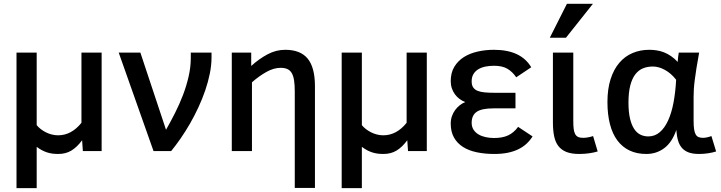

<svg xmlns="http://www.w3.org/2000/svg" viewBox="-20 -786 3751 999"><path d="M508.8 0H411.1L407.2 -56.2Q380.9 -20.5 351.6 -2.7Q322.3 15.1 283.2 15.1Q266.6 15.1 252.2 13.2Q237.8 11.2 224.4 6.8Q210.9 2.4 197.8 -4.6Q184.6 -11.7 170.9 -22V192.9H65.9V-512.2H170.9V-134.8Q179.7 -124 191.9 -114.5Q204.1 -105 218.5 -97.7Q232.9 -90.3 249.3 -86.2Q265.6 -82 282.2 -82Q351.6 -82 403.8 -147V-512.2H508.8Z M710.4 -512.2 843.8 -110.8Q867.2 -151.9 890.4 -197.5Q913.6 -243.2 931.9 -291Q950.2 -338.9 961.4 -387.9Q972.7 -437 972.7 -484.9V-512.2H1080.6V-487.8Q1080.6 -447.3 1071.8 -403.6Q1063 -359.9 1047.9 -315.7Q1032.7 -271.5 1012.5 -227.8Q992.2 -184.1 968.8 -143.3Q945.3 -102.5 920.2 -66.2Q895 -29.8 870.6 0H778.8L597.7 -512.2Z M1618.7 191.9H1513.7V-311Q1513.7 -345.2 1510 -368.4Q1506.3 -391.6 1497.8 -406Q1489.3 -420.4 1475.1 -426.8Q1460.9 -433.1 1439.9 -433.1Q1404.8 -433.1 1366.9 -412.1Q1329.1 -391.1 1291 -357.9V0H1186V-512.2H1287.1V-442.9Q1328.1 -480 1372.1 -503.4Q1416 -526.9 1463.9 -526.9Q1543.5 -526.9 1581.1 -480.7Q1618.7 -434.6 1618.7 -337.9Z M2200.7 0H2103L2099.1 -56.2Q2072.8 -20.5 2043.5 -2.7Q2014.2 15.1 1975.1 15.1Q1958.5 15.1 1944.1 13.2Q1929.7 11.2 1916.3 6.8Q1902.8 2.4 1889.6 -4.6Q1876.5 -11.7 1862.8 -22V192.9H1757.8V-512.2H1862.8V-134.8Q1871.6 -124 1883.8 -114.5Q1896 -105 1910.4 -97.7Q1924.8 -90.3 1941.2 -86.2Q1957.5 -82 1974.1 -82Q2043.5 -82 2095.7 -147V-512.2H2200.7Z M2751 -76.2Q2737.8 -55.2 2719.7 -38.3Q2701.7 -21.5 2677.2 -9.5Q2652.8 2.4 2621.8 8.8Q2590.8 15.1 2551.8 15.1Q2502.4 15.1 2460.7 6.3Q2418.9 -2.4 2388.9 -21.5Q2358.9 -40.5 2342 -70.6Q2325.2 -100.6 2325.2 -143.1Q2325.2 -163.6 2331.5 -181.6Q2337.9 -199.7 2348.6 -214.1Q2359.4 -228.5 2373 -239Q2386.7 -249.5 2400.9 -254.9Q2385.3 -260.7 2371.3 -271Q2357.4 -281.2 2347.2 -295.2Q2336.9 -309.1 2331.1 -326.4Q2325.2 -343.8 2325.2 -363.8Q2325.2 -407.7 2344 -438.7Q2362.8 -469.7 2394 -489.3Q2425.3 -508.8 2465.8 -517.8Q2506.3 -526.9 2549.8 -526.9Q2690.4 -526.9 2744.1 -436L2666 -383.8Q2646.5 -412.6 2620.1 -428.2Q2593.8 -443.8 2550.8 -443.8Q2527.3 -443.8 2506.3 -439.7Q2485.4 -435.5 2469.2 -426Q2453.1 -416.5 2443.6 -400.9Q2434.1 -385.3 2434.1 -362.8Q2434.1 -342.8 2442.1 -331.1Q2450.2 -319.3 2465.6 -313.2Q2481 -307.1 2503.2 -305.2Q2525.4 -303.2 2553.2 -303.2H2662.1V-222.2H2547.9Q2486.3 -222.2 2460.2 -204.1Q2434.1 -186 2434.1 -147Q2434.1 -126 2444.1 -110.8Q2454.1 -95.7 2470.5 -86.2Q2486.8 -76.7 2507.8 -72.3Q2528.8 -67.9 2550.8 -67.9Q2594.7 -67.9 2624.3 -81.8Q2653.8 -95.7 2675.8 -126Z M3089.8 2Q3071.3 7.8 3045.7 11.5Q3020 15.1 2993.7 15.1Q2954.1 15.1 2927.7 4.9Q2901.4 -5.4 2885.5 -25.9Q2869.6 -46.4 2863.3 -77.1Q2856.9 -107.9 2856.9 -148.9V-512.2H2962.9V-157.2Q2962.9 -132.8 2964.8 -116.2Q2966.8 -99.6 2972.4 -88.9Q2978 -78.1 2988 -73.5Q2998 -68.8 3013.7 -68.8Q3026.4 -68.8 3040.8 -71.5Q3055.2 -74.2 3065.9 -78.1ZM2924.8 -589.8H2840.8L2929.7 -766.1H3064.9Z M3706.1 2Q3688.5 7.8 3664.8 11.5Q3641.1 15.1 3617.7 15.1Q3585.9 15.1 3564.5 7.6Q3543 0 3529.1 -15.4Q3515.1 -30.8 3508.1 -54.4Q3501 -78.1 3499 -109.9Q3477.1 -45.9 3436.5 -15.4Q3396 15.1 3342.8 15.1Q3293.5 15.1 3255.6 -2.9Q3217.8 -21 3192.1 -55.4Q3166.5 -89.8 3153.6 -140.1Q3140.6 -190.4 3140.6 -254.9Q3140.6 -323.2 3157 -374.3Q3173.3 -425.3 3202.4 -459.2Q3231.4 -493.2 3271.2 -510Q3311 -526.9 3357.9 -526.9Q3377.4 -526.9 3396.7 -523.9Q3416 -521 3434.8 -513.7Q3453.6 -506.3 3471.4 -494.1Q3489.3 -481.9 3505.9 -463.9Q3506.8 -477.5 3508.5 -490Q3510.3 -502.4 3511.7 -512.2H3617.7Q3608.9 -464.8 3603.5 -429.9Q3598.1 -395 3594.7 -368.4Q3591.3 -341.8 3590.1 -320.8Q3588.9 -299.8 3588.9 -280.8V-157.2Q3588.9 -129.9 3591.6 -112.8Q3594.2 -95.7 3600.1 -85.9Q3606 -76.2 3615.2 -72.5Q3624.5 -68.8 3637.7 -68.8Q3647.5 -68.8 3659.7 -71.5Q3671.9 -74.2 3681.6 -78.1ZM3353 -76.2Q3387.2 -76.2 3412.8 -98.1Q3438.5 -120.1 3456.3 -159.2Q3474.1 -198.2 3484.4 -252.4Q3494.6 -306.6 3498 -371.1Q3472.2 -404.3 3439.9 -422.1Q3407.7 -439.9 3377 -439.9Q3348.6 -439.9 3325.4 -430.4Q3302.2 -420.9 3285.4 -398.9Q3268.6 -377 3259.3 -340.8Q3250 -304.7 3250 -252Q3250 -203.6 3257.8 -170.2Q3265.6 -136.7 3279.3 -115.7Q3293 -94.7 3312 -85.4Q3331.1 -76.2 3353 -76.2Z"/></svg>

Font: Clear Sans Medium
Style: Regular
Weight: 500
Foundry: Intel Corporation
Version: Version 1.00